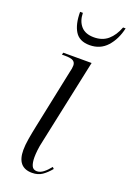

<svg xmlns="http://www.w3.org/2000/svg" viewBox="-144 -784 580 848"><g transform="rotate(20 146.5 -360.5)"><path d="M122 10Q52 10 52 -72Q52 -95 57 -125Q62 -155 69 -188L127 -466Q132 -484 132 -498Q132 -512 121.5 -519Q111 -526 82 -526H68L71 -536H204L120 -141Q113 -111 111 -91Q109 -71 109 -59Q109 -34 115.5 -19Q122 -4 140 -4Q155 -4 170 -15.5Q185 -27 200 -46L207 -39Q189 -17 169.5 -3.5Q150 10 122 10ZM168 -607Q120 -607 99.5 -640Q79 -673 79 -731H92Q93 -692 113.5 -669Q134 -646 174 -646Q214 -646 240 -668.5Q266 -691 281 -731H293Q281 -677 249.5 -642Q218 -607 168 -607Z"/></g></svg>

Font: Noto Serif Display ExtraCondensed Light
Style: Italic
Weight: 300
Width: 2
Italic angle: -12°
Designer: Monotype Design Team
Foundry: Monotype Imaging Inc.
Version: Version 2.009